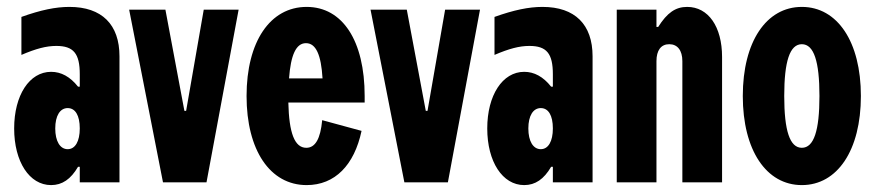

<svg xmlns="http://www.w3.org/2000/svg" viewBox="-20 -528 2538 556"><path d="M21 -156C21 -60 65 8 128 8C160 8 185 -9 206 -45H211V0H326V-365C326 -457 275 -508 181 -508C141 -508 98 -499 42 -479V-369C84 -387 114 -395 143 -395C193 -395 211 -373 211 -313V-277H206C183 -306 157 -320 128 -320C65 -320 21 -252 21 -156ZM140 -156C140 -193 154 -215 176 -215C198 -215 211 -194 211 -156C211 -119 198 -96 176 -96C154 -96 140 -119 140 -156Z M578 0 671 -500H570L519 -207H514L459 -500H354L452 0Z M1027 -149 913 -180C908 -126 893 -100 867 -100C833 -100 817 -143 815 -231H1036V-250C1036 -410 972 -508 868 -508C762 -508 694 -407 694 -250C694 -93 762 8 868 8C950 8 1006 -50 1027 -149ZM817 -301C822 -368 837 -403 866 -403C895 -403 910 -369 914 -301Z M1277 0 1370 -500H1269L1218 -207H1213L1158 -500H1053L1151 0Z M1391 -156C1391 -60 1435 8 1498 8C1530 8 1555 -9 1576 -45H1581V0H1696V-365C1696 -457 1645 -508 1551 -508C1511 -508 1468 -499 1412 -479V-369C1454 -387 1484 -395 1513 -395C1563 -395 1581 -373 1581 -313V-277H1576C1553 -306 1527 -320 1498 -320C1435 -320 1391 -252 1391 -156ZM1510 -156C1510 -193 1524 -215 1546 -215C1568 -215 1581 -194 1581 -156C1581 -119 1568 -96 1546 -96C1524 -96 1510 -119 1510 -156Z M1766 -500V0H1881V-351C1881 -382 1894 -400 1918 -400C1942 -400 1956 -382 1956 -351V0H2071V-363C2071 -451 2031 -508 1970 -508C1936 -508 1912 -491 1886 -450H1881V-500Z M2302 8C2405 8 2473 -93 2473 -250C2473 -407 2405 -508 2302 -508C2199 -508 2131 -407 2131 -250C2131 -93 2199 8 2302 8ZM2251 -250C2251 -350 2267 -400 2302 -400C2337 -400 2353 -350 2353 -250C2353 -150 2337 -100 2302 -100C2267 -100 2251 -150 2251 -250Z"/></svg>

Font: Jakob Semi-Condensed
Style: Regular
Weight: 400
Width: 4
Designer: Alan Madić
Foundry: X Cicéro
Version: Version 1.000;Glyphs 3.1.2 (3151)